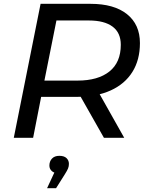

<svg xmlns="http://www.w3.org/2000/svg" viewBox="-20 -720 767 1003"><path d="M52 0 192 -700H453Q576 -700 643.5 -646Q711 -592 711 -495Q711 -407 671.5 -344Q632 -281 558 -247.5Q484 -214 382 -214H153L204 -260L153 0ZM523 0 379 -254H486L629 0ZM202 -249 168 -299H385Q492 -299 551.5 -346.5Q611 -394 611 -486Q611 -549 568 -581Q525 -613 444 -613H234L285 -664ZM226 263 279 149 285 185Q263 185 250.5 173.5Q238 162 238 145Q238 123 251.5 108.5Q265 94 290 94Q315 94 327.5 106Q340 118 340 136Q340 149 335.5 160Q331 171 319 190L273 263Z"/></svg>

Font: MOST Montserrat Medium
Style: Italic
Weight: 500
Italic angle: -11.3°
Designer: Julieta Ulanovsky
Foundry: Julieta Ulanovsky
Version: Version 8.000;March 11, 2024;FontCreator 15.0.0.2926 64-bit